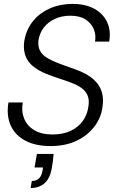

<svg xmlns="http://www.w3.org/2000/svg" viewBox="-20 -732 584 978"><path d="M237 12Q161 12 109 -15.5Q57 -43 34.5 -93Q12 -143 23 -210H96Q88 -165 103 -128Q118 -91 154.5 -69Q191 -47 247 -47Q301 -47 340 -65.5Q379 -84 402.5 -117Q426 -150 431 -194Q435 -225 426 -246Q417 -267 398 -281.5Q379 -296 352 -307Q325 -318 294 -328Q263 -338 231 -350Q157 -377 126.5 -417Q96 -457 103 -518Q111 -575 143.5 -618.5Q176 -662 229.5 -687Q283 -712 351 -712Q416 -712 461 -687Q506 -662 526 -618.5Q546 -575 536 -520H464Q470 -554 457.5 -584Q445 -614 415.5 -633Q386 -652 338 -652Q295 -652 260 -636Q225 -620 203.5 -592Q182 -564 176 -527Q173 -500 180.5 -481Q188 -462 204.5 -448.5Q221 -435 245.5 -423.5Q270 -412 300 -401.5Q330 -391 365 -378Q399 -366 426.5 -349.5Q454 -333 473 -310.5Q492 -288 500 -258Q508 -228 502 -187Q496 -135 462.5 -89.5Q429 -44 372 -16Q315 12 237 12ZM136 226 142 190Q166 190 179.5 176Q193 162 197 135L199 121H156L168 52H253Q252 70 249.5 88.5Q247 107 243 129Q233 180 205 203Q177 226 136 226Z"/></svg>

Font: DM Sans 36pt Light
Style: Italic
Weight: 300
Italic angle: -10°
Designer: Colophon Foundry, Jonny Pinhorn
Foundry: Colophon Foundry
Version: Version 4.004;gftools[0.9.30]